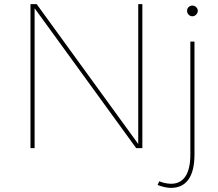

<svg xmlns="http://www.w3.org/2000/svg" viewBox="-20 -719 1058 932"><path d="M671 -699V0H641L148 -679V0H128V-699H158L651 -20V-699ZM808 173Q855 174 879.5 138Q904 102 904 31V-517H924V31Q924 111 895 152Q866 193 810 193Q782 193 745 179L753 161Q780 172 808 173ZM940 -666Q940 -656 932 -648Q924 -640 914 -640Q903 -640 895.5 -648Q888 -656 888 -666Q888 -677 895.5 -684.5Q903 -692 914 -692Q924 -692 932 -684.5Q940 -677 940 -666Z"/></svg>

Font: Montserrat-Arabic Thin
Style: Regular
Weight: 250
Designer: Mohamed Gaber
Foundry: Kief Type Foundry
Version: Version 5.008